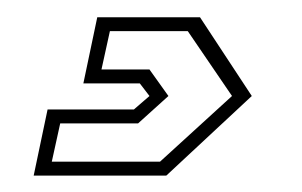

<svg xmlns="http://www.w3.org/2000/svg" viewBox="-20 -34 359 228"><path d="M20 174.5 36.5 96H139L157.5 80L146 65H79L95.5 -13.5H217.5L279 80L177.5 174.5ZM41.5 158H170L255.5 80L203 3H110.5L100.5 48.5H157.5L180 80L144 112.5H51.5Z"/></svg>

Font: Tourney ExtraLight
Style: Italic
Weight: 250
Italic angle: -12°
Version: Version 1.015